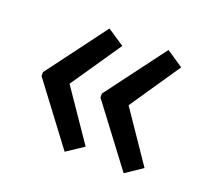

<svg xmlns="http://www.w3.org/2000/svg" viewBox="-82 -568 651 609"><g transform="rotate(20 243.5 -264.0)"><path d="M40 -270 190.9 -472.2 248 -434.1 131.8 -264.2 248 -94.2 190.9 -56.2 40 -256.8ZM238.8 -270 390.1 -472.2 446.8 -434.1 331.1 -264.2 446.8 -94.2 390.1 -56.2 238.8 -256.8Z"/></g></svg>

Font: Genotype
Style: Regular
Weight: 400
Foundry: Ascender Corporation
Version: Version 1.00